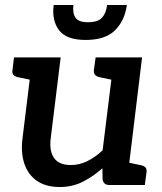

<svg xmlns="http://www.w3.org/2000/svg" viewBox="-20 -741 647 769"><path d="M219 8Q163 8 127.5 -17Q92 -42 77.5 -85.5Q63 -129 70 -186L110 -511H223L183 -186Q177 -135 197 -107.5Q217 -80 264 -80Q298 -80 329.5 -95.5Q361 -111 391 -139L437 -511H549L487 0H418Q395 0 391 -22L390 -67Q353 -34 311.5 -13Q270 8 219 8ZM460 0 484 -92 546 -79Q558 -76 563 -70Q568 -64 567 -52L560 0ZM136 -511 113 -419 51 -432Q39 -435 33.5 -441.5Q28 -448 30 -460L36 -511ZM463 -511 440 -419 378 -432Q366 -435 360.5 -441.5Q355 -448 356 -460L363 -511ZM323 -581Q246 -581 216.5 -620Q187 -659 195 -721H274Q270 -688 282.5 -670Q295 -652 332 -652Q372 -652 388.5 -670Q405 -688 409 -721H488Q480 -659 441 -620Q402 -581 323 -581Z"/></svg>

Font: Aleo SemiBold
Style: Italic
Weight: 600
Italic angle: -7°
Designer: Alessio Laiso
Foundry: Alessio Laiso
Version: Version 2.001;gftools[0.9.29]